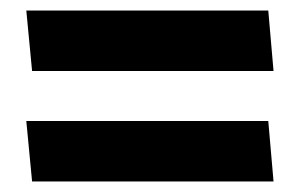

<svg xmlns="http://www.w3.org/2000/svg" viewBox="-20 -437 570 365"><path d="M490 -417H30L41 -302H500ZM490 -207H30L41 -92H500Z"/></svg>

Font: Catamaran ExtraBold
Style: Regular
Weight: 800
Designer: Pria Ravichandran
Version: Version 2.000